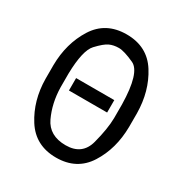

<svg xmlns="http://www.w3.org/2000/svg" viewBox="-170 -849 939 987"><g transform="rotate(30 300.0 -356.0)"><path d="M140.6 -396.5V-314.5Q142.6 -221.7 178.2 -145.8Q213.9 -69.8 311.5 -69.8Q409.2 -69.8 433.1 -160.4Q457 -251 458 -314.5V-396.5Q454.6 -583.5 392.8 -611.8Q331.1 -640.1 299.8 -640.1Q268.6 -640.1 244.4 -628.9Q220.2 -617.7 181.9 -576.7Q143.6 -535.6 140.6 -396.5ZM51.8 -314.5V-395.5Q53.2 -524.9 114.7 -622.8Q176.3 -720.7 299.6 -720.7Q422.9 -720.7 484.4 -623Q545.9 -525.4 547.4 -395.5V-314.5Q545.9 -184.1 484.4 -87.2Q422.9 9.8 300.3 9.8Q177.7 9.8 115.5 -88.1Q53.2 -186 51.8 -314.5ZM412.6 -322.3H186V-396H412.6Z"/></g></svg>

Font: RobotoMono-Regular
Style: Regular
Weight: 400
Designer: Google
Version: Version 2.000985; 2015; ttfautohint (v1.3)